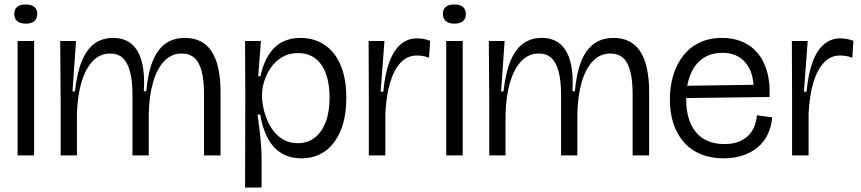

<svg xmlns="http://www.w3.org/2000/svg" viewBox="-20 -697 3860 861"><path d="M59 0V-513H133V0ZM96 -591Q70 -591 57 -602.5Q44 -614 44 -635Q44 -655 57 -666Q70 -677 95 -677Q121 -677 134 -666Q147 -655 147 -634Q147 -613 134 -602Q121 -591 96 -591Z M252 0V-244L250 -513H321L305 -287H316Q325 -369 346.5 -422Q368 -475 403 -501Q438 -527 487 -527Q539 -527 571 -499Q603 -471 616.5 -417.5Q630 -364 625 -288H636Q643 -368 664 -421Q685 -474 721 -500.5Q757 -527 810 -527Q849 -527 879 -512Q909 -497 929 -466.5Q949 -436 959 -390Q969 -344 969 -284V0H895V-272Q895 -336 884.5 -377Q874 -418 852 -437.5Q830 -457 795 -457Q749 -457 716.5 -423Q684 -389 666.5 -328.5Q649 -268 647 -185V0H574V-273Q574 -335 563 -376Q552 -417 530.5 -437Q509 -457 474 -457Q429 -457 396.5 -423.5Q364 -390 345.5 -328.5Q327 -267 325 -184V0Z M1079 144 1080 -269 1079 -513H1150L1138 -355H1148Q1161 -415 1186 -453Q1211 -491 1246.5 -509Q1282 -527 1327 -527Q1388 -527 1434.5 -496.5Q1481 -466 1507 -406Q1533 -346 1533 -259Q1533 -172 1507.5 -111Q1482 -50 1437 -18.5Q1392 13 1332 13Q1277 13 1239 -12Q1201 -37 1178.5 -81.5Q1156 -126 1147 -183H1135Q1141 -141 1145 -105.5Q1149 -70 1151 -40Q1153 -10 1153 16V144ZM1315 -55Q1360 -55 1391.5 -79.5Q1423 -104 1440.5 -149.5Q1458 -195 1458 -260Q1458 -321 1442 -365.5Q1426 -410 1394.5 -434.5Q1363 -459 1316 -459Q1275 -459 1244.5 -440.5Q1214 -422 1194.5 -393.5Q1175 -365 1165 -333Q1155 -301 1155 -273V-262Q1155 -245 1160 -218.5Q1165 -192 1176 -164Q1187 -136 1205.5 -111Q1224 -86 1251.5 -70.5Q1279 -55 1315 -55Z M1634 0V-250L1633 -513H1704L1687 -286H1699Q1706 -364 1725.5 -417.5Q1745 -471 1776.5 -498Q1808 -525 1851 -525Q1864 -525 1878.5 -522.5Q1893 -520 1909 -514L1904 -438Q1889 -444 1875 -446Q1861 -448 1848 -448Q1807 -448 1777 -416.5Q1747 -385 1729.5 -327Q1712 -269 1708 -189V0Z M1981 0V-513H2055V0ZM2018 -591Q1992 -591 1979 -602.5Q1966 -614 1966 -635Q1966 -655 1979 -666Q1992 -677 2017 -677Q2043 -677 2056 -666Q2069 -655 2069 -634Q2069 -613 2056 -602Q2043 -591 2018 -591Z M2174 0V-244L2172 -513H2243L2227 -287H2238Q2247 -369 2268.5 -422Q2290 -475 2325 -501Q2360 -527 2409 -527Q2461 -527 2493 -499Q2525 -471 2538.5 -417.5Q2552 -364 2547 -288H2558Q2565 -368 2586 -421Q2607 -474 2643 -500.5Q2679 -527 2732 -527Q2771 -527 2801 -512Q2831 -497 2851 -466.5Q2871 -436 2881 -390Q2891 -344 2891 -284V0H2817V-272Q2817 -336 2806.5 -377Q2796 -418 2774 -437.5Q2752 -457 2717 -457Q2671 -457 2638.5 -423Q2606 -389 2588.5 -328.5Q2571 -268 2569 -185V0H2496V-273Q2496 -335 2485 -376Q2474 -417 2452.5 -437Q2431 -457 2396 -457Q2351 -457 2318.5 -423.5Q2286 -390 2267.5 -328.5Q2249 -267 2247 -184V0Z M3226 13Q3168 13 3123 -5.5Q3078 -24 3047 -59Q3016 -94 3000 -142.5Q2984 -191 2984 -251Q2984 -309 2999 -359Q3014 -409 3043.5 -447Q3073 -485 3117 -506Q3161 -527 3219 -527Q3269 -527 3309.5 -509.5Q3350 -492 3378 -458.5Q3406 -425 3420 -375.5Q3434 -326 3431 -262L3029 -257V-312L3380 -317L3360 -282Q3362 -337 3346 -377Q3330 -417 3298 -438.5Q3266 -460 3219 -460Q3167 -460 3131 -434.5Q3095 -409 3076 -362Q3057 -315 3057 -253Q3057 -157 3101 -104Q3145 -51 3229 -51Q3269 -51 3296.5 -63Q3324 -75 3341 -94.5Q3358 -114 3365.5 -137Q3373 -160 3374 -180L3443 -171Q3439 -129 3423 -95Q3407 -61 3378.5 -37Q3350 -13 3311.5 0Q3273 13 3226 13Z M3532 0V-250L3531 -513H3602L3585 -286H3597Q3604 -364 3623.5 -417.5Q3643 -471 3674.5 -498Q3706 -525 3749 -525Q3762 -525 3776.5 -522.5Q3791 -520 3807 -514L3802 -438Q3787 -444 3773 -446Q3759 -448 3746 -448Q3705 -448 3675 -416.5Q3645 -385 3627.5 -327Q3610 -269 3606 -189V0Z"/></svg>

Font: Bricolage Grotesque 72pt Light
Style: Regular
Weight: 300
Designer: Mathieu Triay
Foundry: Atelier Triay
Version: Version 1.001;gftools[0.9.33.dev8+g029e19f]